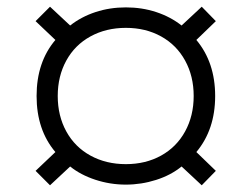

<svg xmlns="http://www.w3.org/2000/svg" viewBox="-20 -622 749 572"><path d="M189 -126 129 -70 86 -113 145 -169Q89 -235 89 -336Q89 -437 145 -503L86 -559L129 -602L189 -546Q222 -572 264.5 -586Q307 -600 355 -600Q403 -600 445.5 -586Q488 -572 521 -546L581 -602L623 -559L565 -503Q621 -436 621 -336Q621 -236 565 -169L623 -113L581 -70L521 -126Q489 -100 445 -86Q401 -72 355 -72Q308 -72 264 -86.5Q220 -101 189 -126ZM557 -336Q557 -395 531.5 -441.5Q506 -488 460 -513.5Q414 -539 355 -539Q296 -539 249.5 -513.5Q203 -488 177.5 -441.5Q152 -395 152 -336Q152 -277 177.5 -230.5Q203 -184 249.5 -158.5Q296 -133 355 -133Q414 -133 460 -158.5Q506 -184 531.5 -230.5Q557 -277 557 -336Z"/></svg>

Font: Fahkwang Medium
Style: Regular
Weight: 500
Version: Version 1.000; ttfautohint (v1.6)